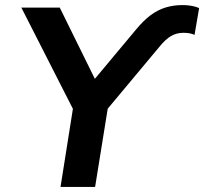

<svg xmlns="http://www.w3.org/2000/svg" viewBox="-20 -735 803 755"><path d="M218 0 276 -366 285 -271 64 -705H215L353 -425L515 -619Q544 -654 572 -675Q600 -696 631 -705.5Q662 -715 697 -715Q711 -715 723 -713.5Q735 -712 745 -709.5Q755 -707 763 -703L745 -598Q735 -602 725.5 -604Q716 -606 701 -606Q674 -606 652 -593Q630 -580 606 -550L373 -271L413 -366L354 0Z"/></svg>

Font: Nunito Sans 7pt
Style: Bold Italic
Weight: 700
Italic angle: -9°
Version: Version 3.101;gftools[0.9.27]